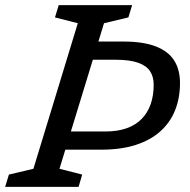

<svg xmlns="http://www.w3.org/2000/svg" viewBox="-40 -724 736 744"><path d="M368.5 -214.5Q415.5 -214.5 450.8 -227Q486 -239.5 509.2 -263.5Q532.5 -287.5 544 -320.8Q555.5 -354 555.5 -396Q555.5 -426.5 541.5 -448Q527.5 -469.5 495 -481Q462.5 -492.5 407 -492.5H240.5L264 -563H438.5Q515 -563 563.5 -544.2Q612 -525.5 634.8 -489.8Q657.5 -454 657.5 -402.5Q657.5 -345 638.8 -297.5Q620 -250 581.8 -215.5Q543.5 -181 486.2 -162.5Q429 -144 351.5 -144H135L158.5 -214.5ZM261.5 -634 173 -656.5 187.5 -704H472L457.5 -656.5L363 -634L190.5 -70L278.5 -47.5L264.5 0H-20L-5.5 -47.5L89.5 -70Z"/></svg>

Font: Newsreader 7pt
Style: Italic
Weight: 400
Italic angle: -17°
Designer: Hugues Gentile
Foundry: Production Type
Version: Version 1.003